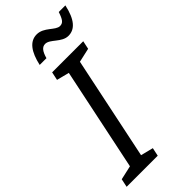

<svg xmlns="http://www.w3.org/2000/svg" viewBox="-321 -972 1026 1026"><g transform="rotate(-45 192.0 -458.5)"><path d="M97 -789H148C159 -828 173 -848 197 -848C234 -848 265 -790 316 -790C365 -790 400 -829 419 -917H369C355 -874 344 -859 321 -859C287 -859 256 -916 201 -916C148 -916 115 -870 97 -789ZM-35 0H200L210 -47L139 -65L261 -649L341 -667L351 -714H116L106 -667L177 -649L55 -65L-25 -47Z"/></g></svg>

Font: Noto Sans Display SemiCondensed
Style: Italic
Weight: 400
Width: 4
Italic angle: -12°
Designer: Monotype Design Team
Foundry: Monotype Imaging Inc.
Version: Version 1.900